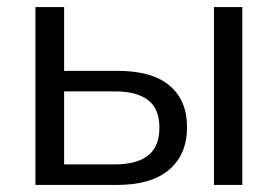

<svg xmlns="http://www.w3.org/2000/svg" viewBox="-20 -522 784 542"><path d="M80 0V-502H161V-322H312Q409 -322 458.5 -280.5Q508 -239 508 -163Q508 -86 457.5 -43Q407 0 312 0ZM584 0V-502H664V0ZM161 -58H305Q366 -58 398 -83Q430 -108 430 -162Q430 -215 398 -239.5Q366 -264 305 -264H161Z"/></svg>

Font: Mulish
Style: Regular
Weight: 400
Designer: Vernon Adams
Foundry: Vernon Adams
Version: Version 3.603; ttfautohint (v1.8.3)